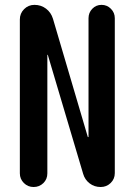

<svg xmlns="http://www.w3.org/2000/svg" viewBox="-20 -750 540 770"><path d="M59.6 -54.7V-671.9Q59.6 -696.3 76.7 -713.4Q93.8 -730.5 118.2 -730.5Q144.5 -730.5 164.6 -715.3Q184.6 -700.2 192.4 -674.8L332 -201.2Q332 -200.2 334 -200.2Q335 -200.2 335 -201.2V-676.8Q335 -699.2 350.1 -714.8Q365.2 -730.5 387.2 -730.5Q409.2 -730.5 424.8 -714.8Q440.4 -699.2 440.4 -676.8V-55.7Q440.4 -32.2 423.8 -16.1Q407.2 0 383.8 0Q358.4 0 339.4 -14.6Q320.3 -29.3 313.5 -52.7L171.9 -529.3Q171.9 -530.3 170.9 -530.3Q169.9 -530.3 169.9 -529.3V-54.7Q169.9 -31.2 153.8 -15.6Q137.7 0 114.7 0Q91.8 0 75.7 -16.1Q59.6 -32.2 59.6 -54.7Z"/></svg>

Font: Rounded-X Mgen+ 1mn medium
Style: Regular
Weight: 500
Designer: [Source Han Sans]
Ryoko NISHIZUKA  (kana & ideographs); Paul D. Hunt (Latin, Greek & Cyrillic); Wenlong ZHANG  (bopomofo
Version: Version 1.059.20150602